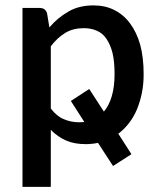

<svg xmlns="http://www.w3.org/2000/svg" viewBox="-20 -540 604 729"><path d="M172.9 -364.3V-127.9Q195.8 -98.1 222.7 -87.4Q249 -75.7 281.7 -75.7Q288.1 -75.7 291.5 -76.2Q297.4 -76.2 300.3 -76.7L249 -156.7L318.8 -202.1L374.5 -116.2Q394 -139.6 404.3 -174.3Q415 -210.9 415 -258.3Q415 -306.2 407.2 -338.9Q399.4 -370.1 383.8 -393.1Q369.6 -414.1 347.7 -423.3Q325.2 -433.1 298.8 -433.1Q257.8 -433.1 228.5 -415.5Q198.2 -397.5 172.9 -364.3ZM158.7 -489.3 167.5 -436Q199.2 -473.1 240.7 -496.6Q280.3 -519.5 335 -519.5Q378.9 -519.5 413.1 -502.4Q448.7 -484.9 473.1 -452.1Q498.5 -418.5 512.2 -370.6Q525.4 -321.8 525.4 -258.3Q525.4 -220.7 519 -188.5Q512.7 -156.7 500.5 -126Q488.3 -96.7 470.2 -73.2Q452.1 -49.3 429.2 -32.2L479 45.4L409.2 90.3L352.1 2.4Q337.9 5.4 329.6 5.9Q318.4 7.3 306.2 7.3Q261.2 7.3 230 -6.8Q199.2 -20.5 172.9 -46.9V169.4H65.4V-509.8H130.4Q152.8 -509.8 158.7 -489.3Z"/></svg>

Font: Lato-SemiBold
Style: Regular
Weight: 500
Designer: Lukasz Dziedzic with Adam Twardoch and Botio Nikoltchev
Foundry: tyPoland Lukasz Dziedzic
Version: ""